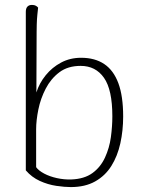

<svg xmlns="http://www.w3.org/2000/svg" viewBox="-20 -749 572 781"><path d="M268 12Q243 12 209 7Q175 2 142 -13Q109 -28 85 -56V-701Q85 -715 91.5 -722Q98 -729 110 -729Q120 -729 126 -725.5Q132 -722 135 -718Q134 -709 132 -689.5Q130 -670 129.5 -649.5Q129 -629 129 -618L128 -373Q140 -411 166 -443Q192 -475 228.5 -494.5Q265 -514 310 -514Q366 -514 404 -488.5Q442 -463 461.5 -410.5Q481 -358 481 -275Q481 -218 469.5 -166Q458 -114 433 -74Q408 -34 367 -11Q326 12 268 12ZM270 -19Q323 -21 356 -45Q389 -69 407 -108Q425 -147 431 -191Q437 -235 437 -276Q437 -384 403 -432.5Q369 -481 308 -481Q256 -481 221.5 -455Q187 -429 166 -388.5Q145 -348 136 -303.5Q127 -259 127 -223V-69Q137 -55 159.5 -43Q182 -31 211.5 -24.5Q241 -18 270 -19Z"/></svg>

Font: Arima Thin ExtraLight
Style: Regular
Weight: 250
Version: Version 1.100